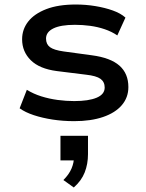

<svg xmlns="http://www.w3.org/2000/svg" viewBox="-20 -528 649 851"><path d="M309 9Q259 9 213.5 2Q168 -5 130 -17.5Q92 -30 67 -48L99 -130Q128 -112 163 -101Q198 -90 235.5 -85Q273 -80 309 -80Q373 -80 408.5 -95Q444 -110 444 -140Q444 -165 425.5 -178.5Q407 -192 361 -197L232 -213Q155 -223 116.5 -261Q78 -299 78 -354Q78 -398 105 -432.5Q132 -467 185 -487.5Q238 -508 316 -508Q360 -508 402.5 -501Q445 -494 480 -481.5Q515 -469 536 -450L500 -371Q475 -388 444 -398.5Q413 -409 379.5 -413.5Q346 -418 312 -418Q249 -418 216.5 -402Q184 -386 184 -357Q184 -332 201.5 -319Q219 -306 262 -300L387 -283Q470 -272 509.5 -237Q549 -202 549 -142Q549 -96 520 -62Q491 -28 437 -9.5Q383 9 309 9ZM307 303 261 270Q286 245 297 219Q308 193 308 166L330 183H248V74H370V155Q370 199 355.5 236Q341 273 307 303Z"/></svg>

Font: Nunito Sans 7pt SemiExpanded SemiBold
Style: Regular
Weight: 600
Width: 6
Designer: Vernon Adams
Foundry: Vernon Adams
Version: Version 3.101;gftools[0.9.27]